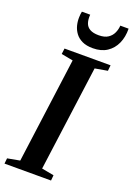

<svg xmlns="http://www.w3.org/2000/svg" viewBox="-190 -1044 768 1109"><g transform="rotate(20 194.5 -489.0)"><path d="M-9 0 -5.5 -33.5 70.5 -47.5 157 -694.5 85 -708 89.5 -743H372.5L369 -708L292 -694.5L205 -47.5L280 -33.5L277 0ZM242 -800.5Q202 -800.5 175.5 -813.2Q149 -826 133.8 -846.8Q118.5 -867.5 112.2 -892.5Q106 -917.5 107 -942Q107 -952.5 108.2 -961.2Q109.5 -970 111 -977.5H162Q159.5 -948 166.8 -926.5Q174 -905 194 -893.8Q214 -882.5 248 -882.5Q284.5 -882.5 305.5 -896.8Q326.5 -911 336.2 -933Q346 -955 347 -977.5H398Q399 -926.5 381 -886.5Q363 -846.5 328 -823.5Q293 -800.5 242 -800.5Z"/></g></svg>

Font: Merriweather 72pt SemiBold
Style: Italic
Weight: 600
Italic angle: -7.8°
Version: Version 2.101